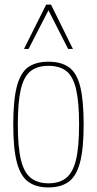

<svg xmlns="http://www.w3.org/2000/svg" viewBox="-20 -810 424 840"><path d="M38 -265Q38 -371 53.5 -431Q69 -491 102.5 -515.5Q136 -540 192 -540Q248 -540 282 -515.5Q316 -491 331 -431Q346 -371 346 -265Q346 -159 330 -99Q314 -39 280 -14.5Q246 10 192 10Q138 10 104 -14.5Q70 -39 54 -99Q38 -159 38 -265ZM58 -265Q58 -167 71.5 -111Q85 -55 115 -31.5Q145 -8 192 -8Q240 -8 269.5 -31.5Q299 -55 312.5 -111Q326 -167 326 -265Q326 -363 313 -419Q300 -475 271 -498.5Q242 -522 192 -522Q143 -522 113.5 -498.5Q84 -475 71 -419Q58 -363 58 -265ZM85 -596 182 -790H203L299 -596H278L192 -765L105 -596Z"/></svg>

Font: Georama SemiCondensed Thin
Style: Regular
Weight: 100
Width: 4
Designer: Jean-Baptiste Levee
Foundry: Production Type
Version: Version 1.000